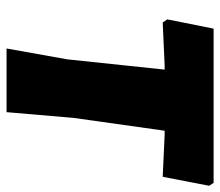

<svg xmlns="http://www.w3.org/2000/svg" viewBox="-64 -624 687 600"><g transform="rotate(90 280.0 -323.5)"><path d="M551 -647 560 -633 532 -488 401 -494H388L348 -210L330 0H131L165 -190L197 -494H184L50 -488L40 -502L69 -647Z"/></g></svg>

Font: Alegreya Sans Black
Style: Italic
Weight: 900
Italic angle: -7°
Designer: Juan Pablo del Peral
Foundry: Huerta Tipografica
Version: Version 2.007